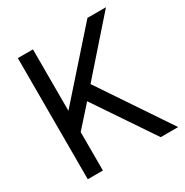

<svg xmlns="http://www.w3.org/2000/svg" viewBox="-162 -830 924 961"><g transform="rotate(-30 300.0 -350.0)"><path d="M159.2 -700.2V-345.2L474.1 -700.2H581.1L321.8 -405.8L594.2 0H493.2L264.2 -339.8L159.2 -222.2V0H71.8V-700.2Z"/></g></svg>

Font: CommitMono
Style: Regular
Weight: 400
Monospace: yes
Designer: Eigil Nikolajsen
Foundry: Eigil Nikolajsen
Version: Version 1.143